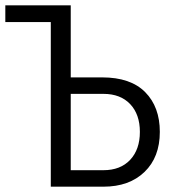

<svg xmlns="http://www.w3.org/2000/svg" viewBox="-20 -702 651 722"><path d="M171 0V-619H0V-682H246V-411H364Q471 -411 526 -355.5Q581 -300 581 -206Q581 -111 523.5 -55.5Q466 0 369 0ZM246 -62H369Q433 -62 469.5 -101Q506 -140 506 -206Q506 -272 469.5 -310.5Q433 -349 369 -349H246Z"/></svg>

Font: Didact Gothic
Style: Regular
Weight: 400
Designer: Daniel Johnson
Foundry: Daniel Johnson
Version: Version 2.101;PS 002.101;hotconv 1.0.88;makeotf.lib2.5.64775